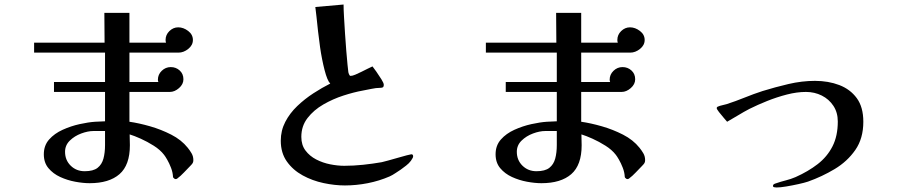

<svg xmlns="http://www.w3.org/2000/svg" viewBox="-20 -793 4040 850"><path d="M445 -213V-151Q445 -117 438 -91Q431 -65 412 -50Q393 -35 355 -35Q318 -35 293 -59.5Q268 -84 268 -121Q268 -150 289 -170.5Q310 -191 339.5 -202Q369 -213 394 -213ZM836 -84Q836 -101 828 -114.5Q820 -128 811 -139Q783 -174 738 -197Q693 -220 644 -234Q595 -248 553 -254V-386H732Q753 -386 772.5 -403Q792 -420 792 -442Q792 -466 775.5 -481Q759 -496 736 -496Q713 -496 696 -479.5Q679 -463 679 -440Q679 -436 681 -430H553V-560H770Q793 -560 813.5 -576.5Q834 -593 834 -616Q834 -640 813 -656Q792 -672 769 -672Q747 -672 730 -655.5Q713 -639 713 -616Q713 -610 715 -604H553V-736H442L443 -604H131V-560H445V-430H219V-386H445V-256Q435 -255 423.5 -255Q412 -255 401 -254Q371 -252 332.5 -243.5Q294 -235 257.5 -218.5Q221 -202 197.5 -175.5Q174 -149 174 -110Q174 -73 194.5 -48.5Q215 -24 246.5 -9.5Q278 5 313 11.5Q348 18 377 18Q463 18 509 -22Q555 -62 555 -150Q555 -161 554.5 -173.5Q554 -186 554 -198Q574 -192 603 -179Q632 -166 660.5 -148Q689 -130 706 -108Q711 -102 720 -86.5Q729 -71 737 -50.5Q745 -30 746 -9Q746 -7 751.5 -2.5Q757 2 764 -2Q780 -14 794.5 -29.5Q809 -45 822 -58Q830 -66 833 -71Q836 -76 836 -84Z M1809 -101Q1809 -110 1801 -110Q1798 -110 1781 -105.5Q1764 -101 1741.5 -94.5Q1719 -88 1699 -82.5Q1679 -77 1670 -75Q1630 -68 1587.5 -63.5Q1545 -59 1504 -59Q1475 -59 1442 -65.5Q1409 -72 1380 -87Q1351 -102 1332.5 -126.5Q1314 -151 1314 -187Q1314 -235 1341.5 -270.5Q1369 -306 1411.5 -330.5Q1454 -355 1500.5 -370Q1547 -385 1586 -392Q1603 -395 1624 -399.5Q1645 -404 1661 -404Q1669 -404 1674 -406Q1679 -408 1679 -418Q1679 -425 1668.5 -442Q1658 -459 1646 -476Q1634 -493 1629 -499Q1620 -495 1607 -488.5Q1594 -482 1580 -475Q1566 -468 1553 -462.5Q1540 -457 1532 -457Q1528 -457 1525 -464.5Q1522 -472 1522 -475Q1521 -481 1518.5 -506.5Q1516 -532 1513 -568.5Q1510 -605 1507.5 -644Q1505 -683 1503 -717.5Q1501 -752 1501 -773L1376 -762Q1378 -749 1381 -720Q1384 -691 1388 -654.5Q1392 -618 1397 -584Q1405 -529 1417 -482.5Q1429 -436 1442 -423Q1406 -405 1367.5 -380Q1329 -355 1296 -323.5Q1263 -292 1243 -253.5Q1223 -215 1223 -170Q1223 -116 1250 -78Q1277 -40 1320 -16.5Q1363 7 1412.5 17.5Q1462 28 1507 28Q1557 28 1608 18Q1659 8 1705 -12Q1718 -18 1730.5 -26.5Q1743 -35 1754 -42Q1765 -50 1778 -60Q1791 -70 1799 -81Q1801 -85 1805 -90.5Q1809 -96 1809 -101Z M2445 -213V-151Q2445 -117 2438 -91Q2431 -65 2412 -50Q2393 -35 2355 -35Q2318 -35 2293 -59.5Q2268 -84 2268 -121Q2268 -150 2289 -170.5Q2310 -191 2339.5 -202Q2369 -213 2394 -213ZM2836 -84Q2836 -101 2828 -114.5Q2820 -128 2811 -139Q2783 -174 2738 -197Q2693 -220 2644 -234Q2595 -248 2553 -254V-386H2732Q2753 -386 2772.5 -403Q2792 -420 2792 -442Q2792 -466 2775.5 -481Q2759 -496 2736 -496Q2713 -496 2696 -479.5Q2679 -463 2679 -440Q2679 -436 2681 -430H2553V-560H2770Q2793 -560 2813.5 -576.5Q2834 -593 2834 -616Q2834 -640 2813 -656Q2792 -672 2769 -672Q2747 -672 2730 -655.5Q2713 -639 2713 -616Q2713 -610 2715 -604H2553V-736H2442L2443 -604H2131V-560H2445V-430H2219V-386H2445V-256Q2435 -255 2423.5 -255Q2412 -255 2401 -254Q2371 -252 2332.5 -243.5Q2294 -235 2257.5 -218.5Q2221 -202 2197.5 -175.5Q2174 -149 2174 -110Q2174 -73 2194.5 -48.5Q2215 -24 2246.5 -9.5Q2278 5 2313 11.5Q2348 18 2377 18Q2463 18 2509 -22Q2555 -62 2555 -150Q2555 -161 2554.5 -173.5Q2554 -186 2554 -198Q2574 -192 2603 -179Q2632 -166 2660.5 -148Q2689 -130 2706 -108Q2711 -102 2720 -86.5Q2729 -71 2737 -50.5Q2745 -30 2746 -9Q2746 -7 2751.5 -2.5Q2757 2 2764 -2Q2780 -14 2794.5 -29.5Q2809 -45 2822 -58Q2830 -66 2833 -71Q2836 -76 2836 -84Z M3802 -254Q3802 -319 3773 -358.5Q3744 -398 3695.5 -416.5Q3647 -435 3588 -435Q3530 -435 3470.5 -421Q3411 -407 3356 -390Q3316 -377 3276.5 -361Q3237 -345 3197 -332Q3187 -329 3177 -327Q3167 -325 3158 -321Q3153 -319 3153 -314Q3153 -310 3163 -297Q3173 -284 3184 -271.5Q3195 -259 3199 -254Q3224 -268 3248.5 -283Q3273 -298 3298 -311Q3334 -329 3376.5 -346Q3419 -363 3463.5 -374.5Q3508 -386 3548 -386Q3586 -386 3618 -370Q3650 -354 3669.5 -324.5Q3689 -295 3689 -255Q3689 -191 3665.5 -145Q3642 -99 3600 -66.5Q3558 -34 3502 -9Q3481 0 3459 5.5Q3437 11 3414 19Q3410 20 3406 22.5Q3402 25 3402 30Q3402 35 3408.5 36Q3415 37 3418 37Q3434 37 3461 32.5Q3488 28 3515 22Q3542 16 3557 11Q3619 -11 3675 -44.5Q3731 -78 3766.5 -129Q3802 -180 3802 -254Z"/></svg>

Font: UoqMunThenKhung
Style: Regular
Weight: 400
Designer: Font-Kai, 金井和夫, 宇文滿月
Foundry: Kazuo Kanai, Moonlit Owen
Version: Version 1.197